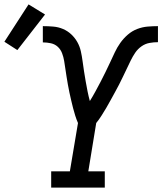

<svg xmlns="http://www.w3.org/2000/svg" viewBox="-104 -854 739 874"><path d="M129 0V-74H214L251 -294Q244 -310 238.5 -327.5Q233 -345 228.5 -362.5Q224 -380 220 -397.5Q216 -415 212 -433Q208 -451 205 -469Q202 -487 199 -505Q196 -523 193.5 -541Q191 -559 188 -577Q185 -595 178.5 -612Q172 -629 159 -641Q146 -653 128 -657Q110 -661 91 -661V-735Q115 -735 138.5 -733Q162 -731 183 -722Q204 -713 220.5 -697.5Q237 -682 248 -662.5Q259 -643 264 -620.5Q269 -598 272 -575Q275 -552 278.5 -529.5Q282 -507 286 -484Q290 -461 294.5 -438.5Q299 -416 305 -394Q318 -415 330 -437Q342 -459 353.5 -481Q365 -503 376 -525.5Q387 -548 397.5 -570.5Q408 -593 418.5 -615.5Q429 -638 443.5 -658.5Q458 -679 477.5 -696Q497 -713 520.5 -722Q544 -731 568 -733Q592 -735 615 -735V-662Q596 -662 576.5 -658.5Q557 -655 540 -643Q523 -631 511.5 -614Q500 -597 491 -578.5Q482 -560 473.5 -542Q465 -524 456 -505.5Q447 -487 438 -469Q429 -451 419 -433.5Q409 -416 399.5 -398Q390 -380 379.5 -362.5Q369 -345 358 -327.5Q347 -310 334 -294L298 -74H373V0ZM-25 -626 -84 -664 26 -834 101 -788Z"/></svg>

Font: Iosevka Slab Extended Oblique
Style: Regular
Weight: 400
Width: 7
Italic angle: -9°
Monospace: yes
Designer: Belleve Invis
Foundry: Belleve Invis
Version: Version 11.1.0; ttfautohint (v1.8.3)